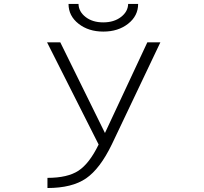

<svg xmlns="http://www.w3.org/2000/svg" viewBox="-20 -947 1040 978"><path d="M632.8 -926.8H683.6Q683.6 -866.2 632.8 -826.2Q582 -786.1 506.3 -786.1Q430.7 -786.1 379.9 -826.2Q329.1 -866.2 329.1 -926.8H379.9Q380.9 -887.7 416 -860.4Q451.2 -833 505.9 -833Q560.5 -833 596.2 -860.4Q631.8 -887.7 632.8 -926.8ZM219.7 -731.4H287.1L514.6 -269.5L730.5 -731.4H796.9L549.8 -211.9Q489.3 -86.9 418 -38.1Q346.7 10.7 221.7 10.7V-41Q324.2 -41 379.9 -77.6Q435.5 -114.3 482.4 -210.9Z"/></svg>

Font: GenEi Gothic M Light
Style: Regular
Weight: 300
Designer: o_tamon (Modified); [Source Han Sans]
Ryoko NISHIZUKA  (kana & ideographs); Paul D. Hunt (Latin, Greek & Cyrillic); Wenl
Version: Version 1.1a;Original Version 1.004